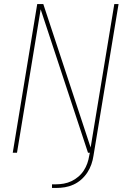

<svg xmlns="http://www.w3.org/2000/svg" viewBox="-20 -755 640 949"><path d="M257 174H237V156H257Q276 156 295.5 152.5Q315 149 333 140.5Q351 132 367 118.5Q383 105 394 88Q405 71 411.5 52.5Q418 34 421 15L424 0H415L181 -709L64 0H43L164 -735H194L428 -26L545 -735H566L442 15Q439 36 431.5 57.5Q424 79 411.5 98Q399 117 381.5 132.5Q364 148 343 157.5Q322 167 300.5 170.5Q279 174 257 174Z"/></svg>

Font: Iosevka SS04 Thin Extended
Style: Italic
Weight: 100
Width: 7
Italic angle: -9°
Monospace: yes
Designer: Belleve Invis
Foundry: Belleve Invis
Version: Version 19.0.0; ttfautohint (v1.8.4)